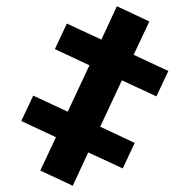

<svg xmlns="http://www.w3.org/2000/svg" viewBox="-20 -567 606 614"><path d="M108.8 -21.6 212.6 27 262.2 -79.6 372.6 -28.4 410.8 -110 300.4 -161.8 369.8 -310.2 480.2 -258.8 518.4 -340 407.4 -391.8 457.6 -498.4 353.8 -547 304.2 -440.4 193.8 -491.6 155.6 -410 266 -358.2 196.6 -209.8 86.2 -261.2 48 -180 159 -128.2Z"/></svg>

Font: Fixel Variable
Style: Regular
Weight: 100
Width: 3
Designer: AlfaBravo + MacPaw
Foundry: Kyrylo Tkachov, Marchela Mozhyna, Serhii Makarenko, Maria Weinstein, Zakhar Kryvoshyya
Version: Version 1.211